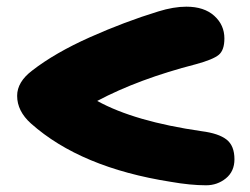

<svg xmlns="http://www.w3.org/2000/svg" viewBox="-20 -635 740 569"><path d="M590.8 -85.9Q544.4 -85.9 485.8 -96.2Q218.8 -138.2 71.8 -269Q30.8 -305.7 30.8 -351.1Q30.8 -392.1 75.2 -425.8Q143.1 -478.5 246.6 -524.7Q350.1 -570.8 449.2 -601.1Q494.6 -615.2 532.2 -615.2Q585 -615.2 615 -588.1Q645 -561 645 -521Q645 -486.3 628.2 -472.4Q611.3 -458.5 561 -444.8Q390.6 -400.9 268.1 -335.9Q378.4 -274.9 578.1 -246.1Q627.9 -239.7 651.4 -221.4Q674.8 -203.1 674.8 -163.1Q674.8 -127 649.4 -106.4Q624 -85.9 590.8 -85.9Z"/></svg>

Font: Shantell Sans Irregular
Style: Regular
Weight: 800
Designer: Stephen Nixon, Anya Danilova, Shantell Martin
Foundry: Arrow Type
Version: Version 1.006;[9816181b4]